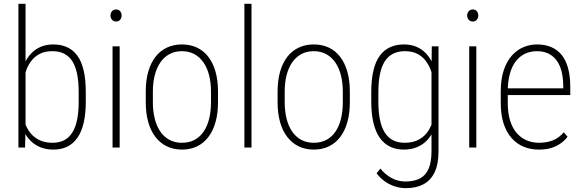

<svg xmlns="http://www.w3.org/2000/svg" viewBox="-20 -770 3041 1002"><path d="M76.2 -750H113.3V-102.5L110.8 0H76.2ZM427.7 -288.1V-240.2Q427.7 -175.8 416.5 -128.4Q405.3 -81.1 383.5 -50.3Q361.8 -19.5 330.6 -4.4Q299.3 10.7 259.3 10.7Q220.7 10.7 190.4 -1.7Q160.2 -14.2 138.7 -35.9Q117.2 -57.6 104.2 -86.4Q91.3 -115.2 85.9 -147.5V-367.2Q92.8 -404.3 106.4 -435.5Q120.1 -466.8 141.4 -489.7Q162.6 -512.7 191.7 -525.4Q220.7 -538.1 258.3 -538.1Q298.3 -538.1 329.8 -523.9Q361.3 -509.8 383.3 -480Q405.3 -450.2 416.5 -402.8Q427.7 -355.5 427.7 -288.1ZM390.6 -240.2V-288.1Q390.6 -342.8 382.6 -383.1Q374.5 -423.3 357.7 -450Q340.8 -476.6 314.9 -489.7Q289.1 -502.9 252.9 -502.9Q214.8 -502.9 188.2 -489.3Q161.6 -475.6 144.5 -453.4Q127.4 -431.2 117.9 -406.2Q108.4 -381.3 104 -358.9V-150.9Q110.8 -117.7 129.4 -88.6Q147.9 -59.6 179 -42.2Q210 -24.9 254.4 -24.9Q289.1 -24.9 314.7 -38.1Q340.3 -51.3 357.2 -77.9Q374 -104.5 382.3 -145Q390.6 -185.5 390.6 -240.2Z M604.5 -528.3V0H567.4V-528.3ZM556.6 -689Q556.6 -702.6 564.9 -711.7Q573.2 -720.7 585.9 -720.7Q599.1 -720.7 606.9 -711.7Q614.7 -702.6 614.7 -689Q614.7 -675.8 606.9 -666.7Q599.1 -657.7 585.9 -657.7Q573.2 -657.7 564.9 -666.7Q556.6 -675.8 556.6 -689Z M740.7 -236.3V-292.5Q740.7 -351.1 753.9 -396.7Q767.1 -442.4 791.7 -473.9Q816.4 -505.4 851.3 -521.7Q886.2 -538.1 929.2 -538.1Q973.1 -538.1 1007.8 -521.7Q1042.5 -505.4 1066.9 -473.9Q1091.3 -442.4 1104.5 -396.7Q1117.7 -351.1 1117.7 -292.5V-236.3Q1117.7 -177.7 1104.5 -131.8Q1091.3 -85.9 1066.9 -54.2Q1042.5 -22.5 1007.8 -5.9Q973.1 10.7 929.7 10.7Q886.2 10.7 851.6 -5.9Q816.9 -22.5 792 -54.2Q767.1 -85.9 753.9 -131.8Q740.7 -177.7 740.7 -236.3ZM777.8 -292.5V-236.3Q777.8 -190.4 787.4 -151.6Q796.9 -112.8 815.9 -84.5Q835 -56.2 863.5 -40.5Q892.1 -24.9 929.7 -24.9Q967.8 -24.9 996.3 -40.5Q1024.9 -56.2 1043.7 -84.5Q1062.5 -112.8 1071.8 -151.6Q1081.1 -190.4 1081.1 -236.3V-292.5Q1081.1 -337.9 1071.5 -376.2Q1062 -414.6 1042.7 -442.9Q1023.4 -471.2 995.1 -487.1Q966.8 -502.9 929.2 -502.9Q892.1 -502.9 863.5 -487.1Q835 -471.2 815.9 -442.9Q796.9 -414.6 787.4 -376.2Q777.8 -337.9 777.8 -292.5Z M1292.5 -750V0H1255.4V-750Z M1428.7 -236.3V-292.5Q1428.7 -351.1 1441.9 -396.7Q1455.1 -442.4 1479.7 -473.9Q1504.4 -505.4 1539.3 -521.7Q1574.2 -538.1 1617.2 -538.1Q1661.1 -538.1 1695.8 -521.7Q1730.5 -505.4 1754.9 -473.9Q1779.3 -442.4 1792.5 -396.7Q1805.7 -351.1 1805.7 -292.5V-236.3Q1805.7 -177.7 1792.5 -131.8Q1779.3 -85.9 1754.9 -54.2Q1730.5 -22.5 1695.8 -5.9Q1661.1 10.7 1617.7 10.7Q1574.2 10.7 1539.6 -5.9Q1504.9 -22.5 1480 -54.2Q1455.1 -85.9 1441.9 -131.8Q1428.7 -177.7 1428.7 -236.3ZM1465.8 -292.5V-236.3Q1465.8 -190.4 1475.3 -151.6Q1484.9 -112.8 1503.9 -84.5Q1522.9 -56.2 1551.5 -40.5Q1580.1 -24.9 1617.7 -24.9Q1655.8 -24.9 1684.3 -40.5Q1712.9 -56.2 1731.7 -84.5Q1750.5 -112.8 1759.8 -151.6Q1769 -190.4 1769 -236.3V-292.5Q1769 -337.9 1759.5 -376.2Q1750 -414.6 1730.7 -442.9Q1711.4 -471.2 1683.1 -487.1Q1654.8 -502.9 1617.2 -502.9Q1580.1 -502.9 1551.5 -487.1Q1522.9 -471.2 1503.9 -442.9Q1484.9 -414.6 1475.3 -376.2Q1465.8 -337.9 1465.8 -292.5Z M2233.4 -528.3H2268.6V18.1Q2268.6 85.9 2248.3 128.7Q2228 171.4 2189.9 191.7Q2151.9 211.9 2098.1 211.9Q2068.4 211.9 2039.6 202.4Q2010.7 192.9 1986.6 175.3Q1962.4 157.7 1945.3 134.3L1965.3 109.9Q1992.2 142.6 2024.9 159.9Q2057.6 177.2 2095.7 177.2Q2141.1 177.2 2171.4 161.4Q2201.7 145.5 2216.8 110.6Q2231.9 75.7 2231.9 18.6V-412.1ZM1917.5 -240.2V-288.1Q1917.5 -355.5 1929 -402.8Q1940.4 -450.2 1962.6 -480Q1984.9 -509.8 2016.6 -523.9Q2048.3 -538.1 2087.9 -538.1Q2125.5 -538.1 2154.5 -525.4Q2183.6 -512.7 2204.6 -489.7Q2225.6 -466.8 2239 -435.5Q2252.4 -404.3 2259.3 -367.2V-147.5Q2254.4 -115.2 2241.2 -86.4Q2228 -57.6 2206.8 -35.9Q2185.5 -14.2 2155.5 -1.7Q2125.5 10.7 2086.9 10.7Q2047.4 10.7 2015.9 -4.4Q1984.4 -19.5 1962.4 -50.3Q1940.4 -81.1 1929 -128.4Q1917.5 -175.8 1917.5 -240.2ZM1954.6 -288.1V-240.2Q1954.6 -185.5 1962.9 -145Q1971.2 -104.5 1988.3 -77.9Q2005.4 -51.3 2031.2 -38.1Q2057.1 -24.9 2092.3 -24.9Q2136.7 -24.9 2167.2 -42.2Q2197.8 -59.6 2215.8 -88.1Q2233.9 -116.7 2241.7 -150.9V-358.9Q2236.8 -381.3 2227.3 -406.2Q2217.8 -431.2 2200.9 -453.4Q2184.1 -475.6 2157.7 -489.3Q2131.3 -502.9 2092.8 -502.9Q2057.6 -502.9 2031.5 -489.7Q2005.4 -476.6 1988.3 -450.2Q1971.2 -423.8 1962.9 -383.5Q1954.6 -343.3 1954.6 -288.1Z M2465.8 -528.3V0H2428.7V-528.3ZM2418 -689Q2418 -702.6 2426.3 -711.7Q2434.6 -720.7 2447.3 -720.7Q2460.4 -720.7 2468.3 -711.7Q2476.1 -702.6 2476.1 -689Q2476.1 -675.8 2468.3 -666.7Q2460.4 -657.7 2447.3 -657.7Q2434.6 -657.7 2426.3 -666.7Q2418 -675.8 2418 -689Z M2791.5 10.7Q2749 10.7 2712.9 -4.2Q2676.8 -19 2649.9 -49.3Q2623 -79.6 2608.2 -125.2Q2593.3 -170.9 2593.3 -232.4V-292.5Q2593.3 -355.5 2608.4 -401.9Q2623.5 -448.2 2649.9 -478.5Q2676.3 -508.8 2710.4 -523.4Q2744.6 -538.1 2782.7 -538.1Q2822.8 -538.1 2854.7 -525.1Q2886.7 -512.2 2909.4 -485.4Q2932.1 -458.5 2944.1 -416.3Q2956.1 -374 2956.1 -315.4V-273.9H2616.2V-309.1H2919.4V-323.2Q2918.9 -381.8 2902.8 -421.9Q2886.7 -461.9 2856.2 -482.4Q2825.7 -502.9 2782.7 -502.9Q2748.5 -502.9 2720.7 -490Q2692.9 -477.1 2672.4 -450.9Q2651.9 -424.8 2640.9 -385Q2629.9 -345.2 2629.9 -292.5V-232.4Q2629.9 -180.7 2641.8 -141.6Q2653.8 -102.5 2675.8 -76.7Q2697.8 -50.8 2727.8 -37.8Q2757.8 -24.9 2793 -24.9Q2832 -24.9 2864.3 -37.1Q2896.5 -49.3 2922.4 -79.6L2941.9 -56.2Q2927.7 -37.6 2906.7 -22.2Q2885.7 -6.8 2857.4 2Q2829.1 10.7 2791.5 10.7Z"/></svg>

Font: Roboto Condensed ExtraLight
Style: Regular
Weight: 250
Designer: Christian Robertson
Foundry: Google
Version: Version 3.008; 2023